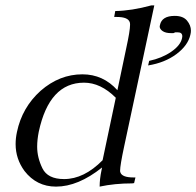

<svg xmlns="http://www.w3.org/2000/svg" viewBox="-20 -692 729 713"><path d="M449 -514Q463 -578 463 -600Q463 -606 462 -609Q456 -629 414 -629H404L408 -651Q469 -652 542 -672H553L441 -148Q426 -78 426 -58Q426 -54 427 -52Q433 -33 476 -33H483L478 -12L471 -11Q406 -11 350 1Q350 -27 357 -60L359 -70Q270 1 188 1Q116 1 71 -57Q38 -102 38 -157Q38 -179 43 -202Q62 -293 131 -355Q201 -416 286 -416Q363 -416 416 -357ZM530 -449 534 -466Q581 -476 615.5 -499.5Q650 -523 656 -550Q657 -554 657 -557Q657 -572 640 -572Q634 -572 631 -572L624 -569H615Q595 -569 584 -576.5Q573 -584 573 -594Q573 -596 574 -599Q581 -633 629 -633Q660 -633 674.5 -615.5Q689 -598 689 -578Q689 -571 687 -563Q678 -523 635 -491Q592 -459 530 -449ZM410 -329Q354 -385 292 -385Q163 -385 124 -203Q118 -173 118 -147Q118 -107 137.5 -67Q157 -27 218 -27Q292 -27 361 -97Z"/></svg>

Font: New Athena Unicode
Style: Italic
Weight: 400
Designer: J. Rusten 1997; rev. by R. Hancock 2001, 2002, rev. by D. Mastronarde 2002-2019
Foundry: Society for Classical Studies (formerly American Philological Association)
Version: Version 5.008